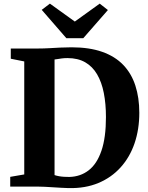

<svg xmlns="http://www.w3.org/2000/svg" viewBox="-20 -1004 794 1033"><path d="M349 8Q330 7.5 307.8 6.2Q285.5 5 263.2 3.5Q241 2 221 1Q201 0 186 0H35V-52.5L110.5 -65.5V-673.5L38 -688V-743H184Q216 -743 245.8 -744.8Q275.5 -746.5 304.8 -748Q334 -749.5 365 -749.5Q460.5 -749.5 529.5 -725.2Q598.5 -701 642.8 -655Q687 -609 708.2 -543.8Q729.5 -478.5 729.5 -397Q729.5 -308 704 -233.2Q678.5 -158.5 629.2 -103.8Q580 -49 509.5 -19.5Q439 10 349 8ZM353 -52Q413 -53.5 457.2 -87.8Q501.5 -122 525.8 -193Q550 -264 550 -374Q550 -445.5 538.5 -503.8Q527 -562 502.5 -604Q478 -646 438.5 -668.8Q399 -691.5 343.5 -691.5Q327 -691.5 313.5 -689.8Q300 -688 289.8 -686.2Q279.5 -684.5 273.5 -684V-62Q285.5 -58 298.5 -55.8Q311.5 -53.5 325.2 -52.8Q339 -52 353 -52ZM337 -798.5 204.5 -951 248.5 -984.5 382.5 -888 516.5 -984.5 560.5 -950 428 -798.5Z"/></svg>

Font: Merriweather 48pt ExtraBold
Style: Regular
Weight: 800
Version: Version 2.100